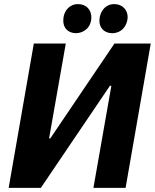

<svg xmlns="http://www.w3.org/2000/svg" viewBox="-20 -911 751 931"><path d="M22 0H178L513 -495H520L433 0H589L711 -700H535L224 -240H218L299 -700H144ZM347 -750C385 -750 421 -776 423 -824C424 -864 398 -891 359 -891C320 -892 288 -861 287 -814C285 -777 309 -751 347 -750ZM523 -750C571 -750 597 -787 599 -826C600 -862 574 -891 535 -891C495 -892 464 -860 462 -813C461 -778 483 -751 523 -750Z"/></svg>

Font: Fixel Text 20240404
Style: Bold Italic
Weight: 700
Width: 4
Italic angle: -10°
Designer: AlfaBravo + MacPaw
Foundry: Kyrylo Tkachov, Marchela Mozhyna, Serhii Makarenko, Maria Weinstein, Zakhar Kryvoshyya
Version: Version 1.211;Glyphs 3.2 (3225)